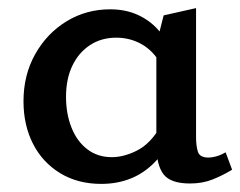

<svg xmlns="http://www.w3.org/2000/svg" viewBox="-20 -448 593 474"><path d="M230 6Q172 6 128.5 -20.5Q85 -47 61.5 -93Q38 -139 38 -198Q38 -263 67 -314.5Q96 -366 144.5 -395.5Q193 -425 252 -425Q289 -425 318.5 -412Q348 -399 369 -376Q390 -353 401 -320L377 -290Q358 -323 329.5 -339Q301 -355 267 -355Q230 -355 202 -336.5Q174 -318 158.5 -285.5Q143 -253 143 -209Q143 -167 156.5 -133Q170 -99 195.5 -79.5Q221 -60 256 -60Q286 -60 318.5 -76.5Q351 -93 375 -134L410 -115Q388 -74 361.5 -47Q335 -20 302 -7Q269 6 230 6ZM449 5Q401 5 383.5 -18Q366 -41 366 -91V-339L384 -410L464 -428V-110Q464 -88 468.5 -73.5Q473 -59 495 -59Q503 -59 514 -62Q525 -65 537 -72L553 -29Q530 -15 505 -5Q480 5 449 5Z"/></svg>

Font: Ysabeau Infant SemiBold
Style: Regular
Weight: 600
Designer: Christian Thalmann (Catharsis Fonts)
Version: Version 2.002; featfreeze: ss01,ss02,lnum